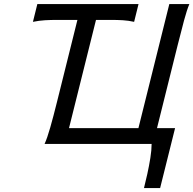

<svg xmlns="http://www.w3.org/2000/svg" viewBox="-20 -719 966 959"><path d="M825.7 -698.7H925.8Q913.6 -669.9 899.2 -616.7Q884.8 -563.5 867.2 -492.7L764.2 -79.1H854.5L779.8 220.2H699.2Q707 189.9 715.8 149.9Q724.6 109.9 731 70.1Q737.3 30.3 737.3 0H202.6Q215.8 -28.8 231.2 -83Q246.6 -137.2 264.2 -208L366.7 -619.6H266.6Q233.9 -619.6 204.6 -617.9Q175.3 -616.2 144.5 -609.9L166.5 -698.7H671.9L649.9 -609.9Q622.1 -616.2 594 -617.9Q565.9 -619.6 532.7 -619.6H459.5L324.7 -79.1H671.4Z"/></svg>

Font: Andika
Style: Italic
Weight: 400
Italic angle: -14°
Designer: Victor Gaultney, Annie Olsen, Julie Remington, Don Collingsworth, Eric Hays, Becca Hirsbrunner
Foundry: SIL International
Version: Version 6.101